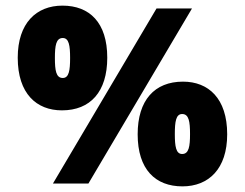

<svg xmlns="http://www.w3.org/2000/svg" viewBox="-20 -652 870 682"><path d="M200 -260C301 -260 361 -326 361 -447C361 -572 298 -632 202 -632C109 -632 43 -570 43 -447C43 -319 110 -260 200 -260ZM662 -622H536L168 0H294ZM203 -375C179 -375 175 -402 175 -446C175 -490 179 -517 203 -517C225 -517 229 -490 229 -446C229 -402 225 -375 203 -375ZM628 10C721 10 787 -52 787 -175C787 -303 720 -362 630 -362C529 -362 469 -296 469 -175C469 -50 532 10 628 10ZM627 -105C605 -105 601 -132 601 -176C601 -220 605 -247 627 -247C651 -247 655 -220 655 -176C655 -132 651 -105 627 -105Z"/></svg>

Font: Noto Sans Oriya ExtCond Blk
Style: Regular
Weight: 900
Width: 2
Designer: Amélie Bonet and Sol Matas
Foundry: Google LLC
Version: Version 2.006